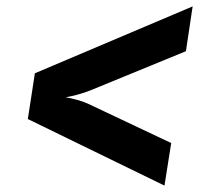

<svg xmlns="http://www.w3.org/2000/svg" viewBox="-20 -629 640 600"><path d="M494 -49 67 -257 89 -400 582 -609 561 -469 266 -348Q244 -339 221.5 -333Q199 -327 185 -325Q198 -323 219 -317.5Q240 -312 259 -303L515 -182Z"/></svg>

Font: JetBrains Mono ExtraBold
Style: Italic
Weight: 800
Italic angle: -9°
Monospace: yes
Designer: Philipp Nurullin, Konstantin Bulenkov
Foundry: JetBrains
Version: Version 2.305; ttfautohint (v1.8.4.7-5d5b)